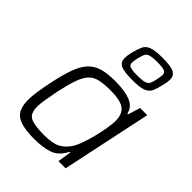

<svg xmlns="http://www.w3.org/2000/svg" viewBox="-224 -902 1027 1027"><g transform="rotate(45 289.5 -388.5)"><path d="M218 8Q126 8 86.5 -18Q47 -44 47 -118Q47 -144 52 -178.5Q57 -213 66 -257Q82 -336 100 -387Q118 -438 144 -466.5Q170 -495 208.5 -506.5Q247 -518 305 -518Q378 -518 421.5 -501Q465 -484 475 -440H480L502 -510H556L448 0H394L406 -78H401Q373 -23 328.5 -7.5Q284 8 218 8ZM239 -44Q303 -44 335.5 -60.5Q368 -77 391 -113Q405 -135 417 -170Q429 -205 438.5 -244Q448 -283 453 -316.5Q458 -350 458 -367Q458 -421 427.5 -443Q397 -465 325 -465Q275 -465 243 -458Q211 -451 190.5 -429.5Q170 -408 155.5 -366Q141 -324 126 -255Q118 -213 112.5 -181Q107 -149 107 -127Q107 -74 137 -59Q167 -44 239 -44ZM367 -586Q300 -586 277 -598.5Q254 -611 254 -639Q254 -659 260 -685Q269 -721 279 -743Q289 -765 315 -775Q341 -785 395 -785Q462 -785 485 -772Q508 -759 508 -732Q508 -722 506.5 -711Q505 -700 501 -685Q493 -649 483 -627Q473 -605 447 -595.5Q421 -586 367 -586ZM368 -622Q406 -622 423 -627.5Q440 -633 446 -646.5Q452 -660 457 -685Q459 -696 460.5 -704.5Q462 -713 462 -719Q462 -736 448 -742.5Q434 -749 394 -749Q356 -749 339 -743.5Q322 -738 316 -724Q310 -710 304 -685Q302 -675 300.5 -666Q299 -657 299 -651Q299 -634 313 -628Q327 -622 368 -622Z"/></g></svg>

Font: Saira Light
Style: Italic
Weight: 300
Italic angle: -12°
Designer: Hector Gatti with collaboration of the Omnibus-Type team
Foundry: Omnibus-Type
Version: Version 1.100; ttfautohint (v1.8.3)